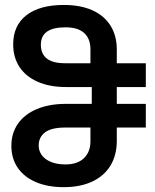

<svg xmlns="http://www.w3.org/2000/svg" viewBox="-20 -756 640 794"><path d="M27 -153Q27 -205.5 54.5 -244.8Q82 -284 133 -305.2Q184 -326.5 253.5 -326.5H359.5V-396H253.5Q185.5 -396 136 -417.8Q86.5 -439.5 60.5 -479.2Q34.5 -519 34.5 -572.5Q34.5 -650.5 89.2 -693Q144 -735.5 244 -735.5Q313 -735.5 362 -713.5Q411 -691.5 437 -650Q463 -608.5 463 -550.5V-494.5H583V-396H463V-326.5H583V-228.5H463V-173.5Q463 -114.5 436.8 -71.2Q410.5 -28 361 -5Q311.5 18 244 18Q177.5 18 128.8 -2.8Q80 -23.5 53.5 -62Q27 -100.5 27 -153ZM354 -171.5V-228.5H248.5Q193 -228.5 166.5 -208.8Q140 -189 140 -154Q140 -132 153 -114.2Q166 -96.5 191 -86.2Q216 -76 250.5 -76Q300 -76 327 -101.8Q354 -127.5 354 -171.5ZM354 -494.5V-552.5Q354 -596 328.2 -619.5Q302.5 -643 250.5 -643Q149 -643 149 -571.5Q149 -494.5 248.5 -494.5Z"/></svg>

Font: JuliaMono SemiBold
Style: Regular
Weight: 600
Monospace: yes
Designer: cormullion
Foundry: corm
Version: Version 0.055; ttfautohint (v1.8.4)